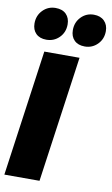

<svg xmlns="http://www.w3.org/2000/svg" viewBox="-112 -991 611 1043"><g transform="rotate(10 194.0 -470.0)"><path d="M86.9 -761.2Q50.3 -761.2 29.5 -782Q8.8 -802.7 8.8 -837.9Q8.8 -881.3 37.6 -910.6Q66.4 -939.9 107.9 -939.9Q145.5 -939.9 166.3 -918.9Q187 -897.9 187 -862.8Q187 -819.3 158.2 -790.3Q129.4 -761.2 86.9 -761.2ZM298.8 -761.2Q261.7 -761.2 241 -782Q220.2 -802.7 220.2 -837.9Q220.2 -881.3 248.8 -910.6Q277.3 -939.9 318.8 -939.9Q355.5 -939.9 376.7 -918.7Q397.9 -897.5 397.9 -862.8Q397.9 -819.3 369.1 -790.3Q340.3 -761.2 298.8 -761.2ZM282.2 -695.8 184.1 0H-9.8L87.9 -695.8Z"/></g></svg>

Font: Fira Sans Compressed Heavy
Style: Italic
Weight: 900
Width: 3
Italic angle: -8°
Designer: Carrois Corporate & Edenspiekermann AG
Foundry: Carrois Corporate GbR & Edenspiekermann AG
Version: Version 4.203;PS 004.203;hotconv 1.0.88;makeotf.lib2.5.64775